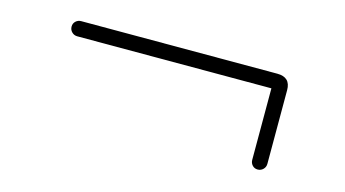

<svg xmlns="http://www.w3.org/2000/svg" viewBox="-46 -633 1036 576"><g transform="rotate(15 471.5 -344.5)"><path d="M775 -198Q765 -198 758.5 -205Q752 -212 752 -222V-444H149Q139 -444 132 -451Q125 -458 125 -468Q125 -478 132 -484.5Q139 -491 149 -491H758Q799 -491 799 -451V-222Q799 -212 792 -205Q785 -198 775 -198Z"/></g></svg>

Font: Kurewa Gothic CJK TC Regular
Style: Regular
Weight: 400
Designer: Max Yao
Foundry: Max-Everyday
Version: Version 1.071; ttfautohint (v1.8.3)